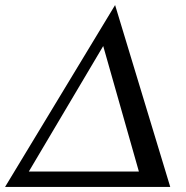

<svg xmlns="http://www.w3.org/2000/svg" viewBox="-63 -739 736 759"><path d="M392 -719 610 0H-43ZM486 -61 345 -557 51 -61Z"/></svg>

Font: Fahkwang
Style: Italic
Weight: 400
Italic angle: -10°
Version: Version 1.000; ttfautohint (v1.6)